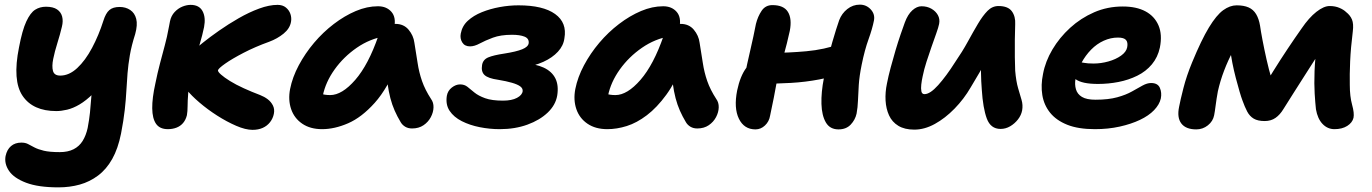

<svg xmlns="http://www.w3.org/2000/svg" viewBox="-20 -547 5918 828"><path d="M232 261Q145 261 92.5 241Q40 221 19 190Q-2 159 4 126Q10 98 27.5 83Q45 68 72 68Q89 68 100.5 74Q112 80 128 88.5Q144 97 169 103Q194 109 238 109Q273 109 297.5 96.5Q322 84 336.5 60.5Q351 37 358 5Q365 -32 368 -61.5Q371 -91 373 -119.5Q375 -148 378.5 -180Q382 -212 390 -252L441 -218Q411 -172 381 -142.5Q351 -113 323 -96.5Q295 -80 269.5 -74Q244 -68 223 -68Q122 -68 77.5 -133.5Q33 -199 62 -343Q76 -417 93.5 -454.5Q111 -492 131.5 -505Q152 -518 178 -518Q209 -518 226 -506.5Q243 -495 248 -475.5Q253 -456 247 -432Q239 -398 227.5 -361.5Q216 -325 209.5 -293Q203 -261 208.5 -241Q214 -221 240 -221Q278 -221 313 -253.5Q348 -286 377 -340.5Q406 -395 426 -458Q436 -490 451.5 -503.5Q467 -517 496 -517Q522 -517 541.5 -504Q561 -491 567.5 -465.5Q574 -440 563 -400Q547 -350 540 -309Q533 -268 530 -231Q527 -194 525 -156Q523 -118 518 -73Q513 -28 502 29Q489 94 464 138.5Q439 183 403 210Q367 237 324 249Q281 261 232 261Z M1069 13Q1039 13 998.5 -4.5Q958 -22 916.5 -48.5Q875 -75 840 -105Q805 -135 786 -159Q771 -178 763.5 -200Q756 -222 761 -245Q765 -264 776.5 -284.5Q788 -305 810 -325Q824 -338 854.5 -362.5Q885 -387 925 -415Q965 -443 1009.5 -468.5Q1054 -494 1097.5 -510Q1141 -526 1177 -526Q1199 -526 1213 -514.5Q1227 -503 1232.5 -486.5Q1238 -470 1235 -453Q1230 -424 1203 -402Q1176 -380 1141 -367Q1080 -345 1030 -319Q980 -293 951 -272.5Q922 -252 920 -244Q919 -238 933 -225.5Q947 -213 972 -197.5Q997 -182 1031 -166.5Q1065 -151 1102 -137Q1120 -130 1134.5 -119Q1149 -108 1157 -92Q1165 -76 1161 -56Q1157 -36 1144.5 -20Q1132 -4 1113 4.5Q1094 13 1069 13ZM704 10Q669 10 653 -13Q637 -36 636.5 -80Q636 -124 650 -187Q659 -232 670 -273.5Q681 -315 691 -352.5Q701 -390 706 -419Q708 -427 709.5 -436.5Q711 -446 713 -455Q718 -479 733 -495Q748 -511 766.5 -518.5Q785 -526 802 -526Q839 -526 853.5 -499Q868 -472 860 -430Q853 -396 842 -359Q831 -322 820.5 -287.5Q810 -253 804 -225Q794 -176 791.5 -143.5Q789 -111 789 -89Q789 -67 786 -50Q781 -30 769.5 -16.5Q758 -3 741 3.5Q724 10 704 10Z M1369 10Q1318 10 1283.5 -13.5Q1249 -37 1235.5 -76.5Q1222 -116 1231 -163Q1241 -214 1268.5 -265.5Q1296 -317 1334.5 -362.5Q1373 -408 1419.5 -443.5Q1466 -479 1514.5 -499.5Q1563 -520 1610 -520Q1647 -520 1668 -496Q1689 -472 1680 -428Q1677 -412 1666 -403Q1655 -394 1641 -391Q1575 -380 1518.5 -341Q1462 -302 1423 -247.5Q1384 -193 1372 -134Q1369 -117 1368.5 -102.5Q1368 -88 1372 -66L1324 -168Q1345 -150 1362 -143.5Q1379 -137 1404 -137Q1455 -137 1512 -202.5Q1569 -268 1612 -393Q1621 -417 1642 -430.5Q1663 -444 1685 -444Q1721 -444 1742 -419Q1763 -394 1767 -363Q1775 -315 1781 -275Q1787 -235 1800 -197.5Q1813 -160 1839 -120Q1850 -105 1849.5 -84Q1849 -63 1838 -42Q1827 -21 1806.5 -7Q1786 7 1757 7Q1740 7 1727.5 -0.5Q1715 -8 1708 -20Q1693 -45 1682 -70Q1671 -95 1663.5 -123.5Q1656 -152 1651 -189Q1646 -226 1643 -274L1697 -278Q1652 -166 1596 -103.5Q1540 -41 1481.5 -15.5Q1423 10 1369 10Z M2135 10Q2092 10 2049 1.5Q2006 -7 1971.5 -24.5Q1937 -42 1919 -69Q1901 -96 1907 -134Q1911 -156 1928.5 -169.5Q1946 -183 1964 -183Q1983 -183 1996 -172.5Q2009 -162 2026 -148Q2043 -134 2072 -123.5Q2101 -113 2149 -113Q2187 -113 2209.5 -125Q2232 -137 2234 -154Q2235 -166 2223.5 -174.5Q2212 -183 2188 -190Q2164 -197 2128 -203Q2085 -209 2069.5 -223.5Q2054 -238 2059 -267Q2063 -290 2085.5 -299.5Q2108 -309 2155 -316Q2206 -324 2232 -334.5Q2258 -345 2260 -361Q2262 -381 2242 -389Q2222 -397 2188 -397Q2139 -397 2105.5 -384.5Q2072 -372 2049 -359.5Q2026 -347 2007 -347Q1984 -347 1973.5 -364Q1963 -381 1967 -402Q1973 -435 1997.5 -457.5Q2022 -480 2058 -494.5Q2094 -509 2135 -516.5Q2176 -524 2216 -524Q2322 -524 2374 -486.5Q2426 -449 2414 -382Q2410 -350 2386 -324Q2362 -298 2323.5 -280.5Q2285 -263 2235 -255V-274Q2289 -272 2324.5 -255.5Q2360 -239 2375 -209Q2390 -179 2383 -135Q2376 -94 2342 -61.5Q2308 -29 2254.5 -9.5Q2201 10 2135 10Z M2599 10Q2548 10 2513.5 -13.5Q2479 -37 2465.5 -76.5Q2452 -116 2461 -163Q2471 -214 2498.5 -265.5Q2526 -317 2564.5 -362.5Q2603 -408 2649.5 -443.5Q2696 -479 2744.5 -499.5Q2793 -520 2840 -520Q2877 -520 2898 -496Q2919 -472 2910 -428Q2907 -412 2896 -403Q2885 -394 2871 -391Q2805 -380 2748.5 -341Q2692 -302 2653 -247.5Q2614 -193 2602 -134Q2599 -117 2598.5 -102.5Q2598 -88 2602 -66L2554 -168Q2575 -150 2592 -143.5Q2609 -137 2634 -137Q2685 -137 2742 -202.5Q2799 -268 2842 -393Q2851 -417 2872 -430.5Q2893 -444 2915 -444Q2951 -444 2972 -419Q2993 -394 2997 -363Q3005 -315 3011 -275Q3017 -235 3030 -197.5Q3043 -160 3069 -120Q3080 -105 3079.5 -84Q3079 -63 3068 -42Q3057 -21 3036.5 -7Q3016 7 2987 7Q2970 7 2957.5 -0.5Q2945 -8 2938 -20Q2923 -45 2912 -70Q2901 -95 2893.5 -123.5Q2886 -152 2881 -189Q2876 -226 2873 -274L2927 -278Q2894 -194 2853.5 -138.5Q2813 -83 2769.5 -50Q2726 -17 2683 -3.5Q2640 10 2599 10Z M3238 11Q3189 11 3166.5 -35Q3144 -81 3159 -157Q3172 -219 3198.5 -254.5Q3225 -290 3247 -304Q3259 -312 3275 -315.5Q3291 -319 3307 -319Q3380 -319 3457.5 -326Q3535 -333 3605 -358L3628 -238Q3574 -216 3513.5 -204.5Q3453 -193 3391.5 -189.5Q3330 -186 3272 -186L3190 -213Q3202 -272 3216 -332Q3230 -392 3240 -444Q3248 -476 3264.5 -500.5Q3281 -525 3311 -525Q3360 -525 3378 -495.5Q3396 -466 3386 -414Q3381 -390 3373.5 -360.5Q3366 -331 3357.5 -300Q3349 -269 3341.5 -241.5Q3334 -214 3330 -195Q3324 -160 3317 -125.5Q3310 -91 3301 -48Q3297 -23 3279 -6Q3261 11 3238 11ZM3596 11Q3559 11 3541.5 -19Q3524 -49 3522.5 -99Q3521 -149 3533 -210Q3552 -306 3569.5 -366Q3587 -426 3599 -460Q3610 -489 3634 -508Q3658 -527 3688 -527Q3716 -527 3735 -506.5Q3754 -486 3749 -459Q3742 -423 3725.5 -377.5Q3709 -332 3696 -268Q3686 -219 3683.5 -181Q3681 -143 3680 -113.5Q3679 -84 3674 -57Q3668 -30 3648.5 -9.5Q3629 11 3596 11Z M3923 12Q3881 12 3854 -4.5Q3827 -21 3814 -49.5Q3801 -78 3799 -113.5Q3797 -149 3805 -187Q3811 -218 3821 -255.5Q3831 -293 3842 -330Q3853 -367 3864 -399Q3875 -431 3882 -450Q3895 -485 3914.5 -502.5Q3934 -520 3954 -520Q3978 -520 3996.5 -509.5Q4015 -499 4024.5 -482Q4034 -465 4030 -444Q4027 -429 4017.5 -402.5Q4008 -376 3997 -344.5Q3986 -313 3975.5 -280.5Q3965 -248 3959 -218Q3955 -200 3953 -182.5Q3951 -165 3953.5 -153Q3956 -141 3967 -141Q3991 -141 4026 -180Q4061 -219 4099 -279Q4130 -324 4153.5 -367Q4177 -410 4197.5 -444.5Q4218 -479 4238.5 -500Q4259 -521 4286 -521Q4327 -521 4343.5 -498.5Q4360 -476 4358 -442Q4357 -415 4356.5 -376.5Q4356 -338 4356.5 -300.5Q4357 -263 4358 -242Q4362 -196 4370.5 -167Q4379 -138 4385.5 -116Q4392 -94 4388 -71Q4384 -50 4370 -32Q4356 -14 4336.5 -2.5Q4317 9 4295 9Q4252 9 4235.5 -36Q4219 -81 4214 -160Q4211 -197 4210.5 -235Q4210 -273 4211 -310Q4212 -347 4214 -379L4268 -352Q4256 -328 4233 -285.5Q4210 -243 4166 -170Q4137 -120 4096.5 -78.5Q4056 -37 4011.5 -12.5Q3967 12 3923 12Z M4702 10Q4630 10 4582.5 -9Q4535 -28 4508.5 -61Q4482 -94 4475 -137Q4468 -180 4478 -228Q4488 -282 4518.5 -333.5Q4549 -385 4595 -427Q4641 -469 4698.5 -494Q4756 -519 4822 -519Q4881 -519 4920 -498Q4959 -477 4976 -437.5Q4993 -398 4982 -342Q4973 -300 4947.5 -269.5Q4922 -239 4884.5 -220.5Q4847 -202 4803.5 -193.5Q4760 -185 4715 -185Q4646 -185 4618.5 -205.5Q4591 -226 4595 -250Q4598 -264 4606.5 -271.5Q4615 -279 4630 -279Q4640 -279 4655 -276Q4670 -273 4696 -273Q4728 -273 4760 -282Q4792 -291 4814.5 -307Q4837 -323 4841 -343Q4845 -364 4836 -374.5Q4827 -385 4801 -385Q4770 -385 4740 -371.5Q4710 -358 4685.5 -333Q4661 -308 4643.5 -275.5Q4626 -243 4618 -206Q4614 -183 4620 -162Q4626 -141 4646 -129Q4666 -117 4704 -117Q4760 -117 4798 -127.5Q4836 -138 4861.5 -152.5Q4887 -167 4907 -178Q4927 -189 4944 -189Q4973 -189 4982 -168Q4991 -147 4986 -122Q4980 -96 4957 -72Q4934 -48 4896 -30Q4858 -12 4808.5 -1Q4759 10 4702 10Z M5139 11Q5094 11 5074.5 -14.5Q5055 -40 5065 -87Q5070 -114 5083.5 -167Q5097 -220 5121 -278Q5161 -375 5193.5 -428.5Q5226 -482 5255 -503Q5284 -524 5313 -524Q5344 -524 5364.5 -515Q5385 -506 5397 -486Q5409 -466 5414 -436Q5417 -414 5424.5 -374.5Q5432 -335 5442 -290.5Q5452 -246 5464 -206Q5476 -166 5488 -144L5407 -134Q5439 -189 5470.5 -239.5Q5502 -290 5533 -336.5Q5564 -383 5593 -424Q5625 -471 5657 -496Q5689 -521 5714 -521Q5738 -521 5756.5 -513Q5775 -505 5785 -495Q5803 -481 5810.5 -462.5Q5818 -444 5814 -412Q5805 -340 5802.5 -282Q5800 -224 5801 -181Q5801 -131 5811 -95Q5821 -59 5817 -39Q5812 -18 5790 -4Q5768 10 5735 10Q5705 10 5683.5 -12.5Q5662 -35 5655 -76Q5652 -103 5649.5 -143.5Q5647 -184 5649 -240Q5651 -296 5661 -369L5708 -380Q5686 -345 5660 -305Q5634 -265 5608.5 -224.5Q5583 -184 5558.5 -146Q5534 -108 5515 -77Q5500 -52 5480.5 -38.5Q5461 -25 5434 -25Q5404 -25 5386.5 -35.5Q5369 -46 5358.5 -66Q5348 -86 5338 -114Q5333 -127 5325.5 -152.5Q5318 -178 5309.5 -210.5Q5301 -243 5294.5 -276Q5288 -309 5285 -337.5Q5282 -366 5283 -384L5336 -387Q5317 -363 5296.5 -325Q5276 -287 5259 -242.5Q5242 -198 5232 -153Q5226 -120 5222.5 -92.5Q5219 -65 5216 -50Q5211 -24 5189 -6.5Q5167 11 5139 11Z"/></svg>

Font: Shantell Sans Light
Style: Bold Italic
Weight: 700
Italic angle: -11°
Version: Version 1.011;[c5ecc13dd]